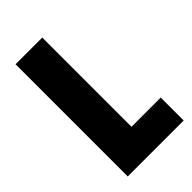

<svg xmlns="http://www.w3.org/2000/svg" viewBox="-218 -789 864 864"><g transform="rotate(-45 214.0 -357.0)"><path d="M59 0H415V-146H229V-714H59Z"/></g></svg>

Font: Noto Sans Lao Looped ExtraCondensed Black
Style: Regular
Weight: 900
Width: 2
Designer: Mark Frömberg, Ben Mitchell
Foundry: The Fontpad Ltd
Version: Version 1.002